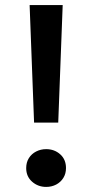

<svg xmlns="http://www.w3.org/2000/svg" viewBox="-20 -720 362 755"><path d="M114 -238 96.5 -700H226.5L209 -238ZM161.5 15Q129.5 15 106.2 -5.5Q83 -26 83 -59Q83 -81.5 93.5 -98.2Q104 -115 122 -124.2Q140 -133.5 161.5 -133.5Q194 -133.5 216.8 -113.2Q239.5 -93 239.5 -59Q239.5 -37 229 -20.2Q218.5 -3.5 200.8 5.8Q183 15 161.5 15Z"/></svg>

Font: Geologica Thin Cursive
Style: Regular
Weight: 400
Version: Version 1.010;gftools[0.9.28]